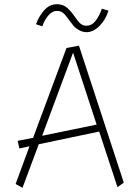

<svg xmlns="http://www.w3.org/2000/svg" viewBox="-20 -896 653 912"><path d="M333 -819.8Q323.2 -833 317.9 -839.6Q312.5 -846.2 301.8 -856.4Q291 -866.7 278.3 -871.3Q265.6 -876 251 -876Q215.8 -876 190.7 -848.1Q165.5 -820.3 150.9 -780.8L181.2 -771Q189.9 -798.8 208.7 -821.5Q227.5 -844.2 251 -844.2Q266.6 -844.2 278.1 -835.9Q289.6 -827.6 308.1 -800.8Q320.8 -783.2 329.6 -772.9Q338.4 -762.7 355.2 -752.9Q372.1 -743.2 391.1 -743.2Q423.3 -743.2 452.6 -772.7Q481.9 -802.2 495.1 -845.2L463.9 -855Q453.1 -822.3 434.8 -798.1Q416.5 -773.9 391.1 -773.9Q375 -773.9 363.5 -782.7Q352.1 -791.5 333 -819.8ZM355 -679.2 295.9 -668 137.2 -241.2 64 -227.1 71.8 -190.9 120.1 -201.2 54.2 -22 86.9 -3.9 164.1 -210.9 451.2 -271 538.1 -6.8 567.9 -28.8ZM180.2 -251 327.1 -646 439 -304.2Z"/></svg>

Font: Comic Neue Angular Light
Style: Regular
Weight: 300
Designer: Craig Rozynski
Foundry: Craig Rozynski
Version: Version 2.003